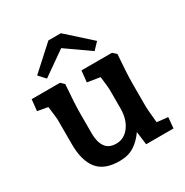

<svg xmlns="http://www.w3.org/2000/svg" viewBox="-166 -845 947 985"><g transform="rotate(-30 307.5 -352.5)"><path d="M93 -191V-336Q93 -346 87 -392L84 -416L23 -427L30 -494H198L218 -475Q209 -360 209 -306V-186Q209 -137 229 -108Q249 -79 293 -79Q340 -79 370.5 -120Q401 -161 401 -225V-336Q401 -351 393 -415L318 -427L325 -494H506L527 -475Q518 -360 518 -306V-182Q518 -145 526 -71L591 -64L585 0H423L413 -78Q386 -39 350.5 -16Q315 7 263 7Q173 7 133 -43.5Q93 -94 93 -191ZM292 -645 151 -546 115 -585 255 -712H329L470 -585L433 -546Z"/></g></svg>

Font: Andada Pro
Style: Bold
Weight: 700
Designer: Carolina Giovagnoli
Foundry: Huerta Tipografica
Version: Version 3.005; ttfautohint (v1.8.4)